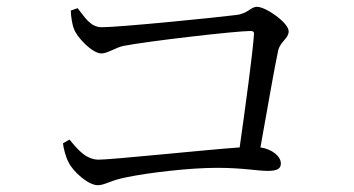

<svg xmlns="http://www.w3.org/2000/svg" viewBox="-20 -634 1040 564"><path d="M165 -213C166 -201 173 -172 182 -156C195 -130 239 -90 267 -90C289 -90 302 -104 355 -114C414 -126 533 -141 618 -141C693 -141 736 -132 766 -132C794 -132 805 -138 805 -154C805 -175 779 -196 745 -201C766 -317 787 -440 797 -485C803 -512 828 -521 828 -542C828 -567 761 -614 735 -614C716 -614 709 -594 674 -590C612 -582 330 -554 279 -554C244 -554 228 -586 208 -610L188 -603C188 -588 192 -562 197 -550C205 -525 251 -477 278 -477C296 -477 319 -494 342 -499C413 -513 673 -543 716 -543C724 -543 727 -540 726 -532C722 -475 701 -321 684 -201C574 -193 309 -165 270 -165C231 -165 206 -198 184 -224Z"/></svg>

Font: Noto Serif CJK KR
Style: Regular
Weight: 400
Designer: Ryoko NISHIZUKA 西塚涼子 (kana & ideographs); Frank Grießhammer (Latin, Greek & Cyrillic); Wenlong ZHANG 张文龙 (bopomofo); San
Foundry: Adobe
Version: Version 2.001;hotconv 1.1.0;makeotfexe 2.6.0